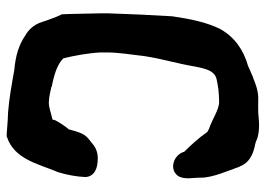

<svg xmlns="http://www.w3.org/2000/svg" viewBox="-132 -670 807 584"><g transform="rotate(90 272.0 -378.5)"><path d="M21 -282 23 -187C23 -181 24 -171 24 -164V-163C35 -141 42 -117 50 -95C57 -77 71 -61 89 -51C117 -32 149 -22 193 -18C233 -11 281 -2 323 1L346 2L387 5H397L398 4C464 -18 479 -90 502 -146V-147H503C513 -179 518 -209 519 -234V-235C518 -257 499 -269 476 -271C454 -274 434 -270 418 -256C391 -235 387 -233 374 -184C363 -171 354 -157 345 -140V-135C344 -135 343 -134 340 -133C324 -130 309 -123 292 -123C272 -124 262 -127 244 -131V-132C211 -138 177 -148 158 -167C150 -199 142 -242 140 -280V-299C140 -337 147 -375 151 -413C161 -476 173 -509 183 -568C190 -603 196 -626 220 -633C241 -638 265 -641 291 -641C314 -641 345 -619 373 -610L382 -605C400 -579 420 -557 442 -535C451 -502 497 -487 517 -518C527 -538 521 -563 521 -578V-585C521 -622 499 -670 489 -699V-700C488 -703 486 -705 485 -707V-708C475 -731 453 -743 427 -749C422 -750 417 -751 411 -753C392 -763 362 -764 336 -761C318 -759 298 -760 277 -760C251 -759 232 -750 216 -744H215C203 -739 192 -734 181 -729C131 -715 93 -687 69 -645C48 -603 38 -552 30 -498V-497C26 -433 23 -366 21 -302Z"/></g></svg>

Font: Vapor
Style: Bd
Weight: 700
Foundry: Cannot Into Space Fonts
Version: Version 0.179